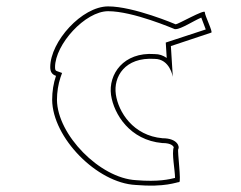

<svg xmlns="http://www.w3.org/2000/svg" viewBox="-20 -886 754 600"><path d="M137 -676C137 -661 143 -653 155 -649C147 -626 143 -600 143 -574C144 -456 283 -314 404 -308C496 -300 532 -317 540 -317C547 -317 534 -414 537 -420C542 -426 536 -454 488 -454C396 -462 350 -536 342 -591C334 -646 370 -708 463 -702C511 -702 520 -646 520 -646L514 -742L640 -784C647 -784 620 -837 620 -848C620 -858 536 -810 529 -810C529 -810 398 -866 318 -866C236 -866 137 -756 137 -676ZM152 -676C152 -747 246 -851 318 -851C396 -851 523 -796 526 -795H529C546 -795 585 -821 609 -831C614 -817 619 -804 623 -794L498 -753L501 -705C489 -713 478 -717 463 -717C366 -724 318 -654 327 -589C336 -529 386 -448 487 -439H488C517 -439 522 -428 523 -426C516 -407 527 -354 527 -330C510 -326 476 -317 405 -323C292 -329 159 -465 158 -574C158 -598 162 -623 169 -644L174 -658L160 -663C154 -665 152 -666 152 -676Z"/></svg>

Font: Ampere
Style: OuLn
Weight: 400
Version: Version 1